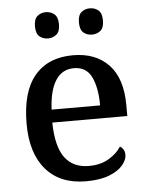

<svg xmlns="http://www.w3.org/2000/svg" viewBox="-54 -790 652 844"><g transform="rotate(-5 272.5 -368.0)"><path d="M292 10Q178 10 115.5 -62Q53 -134 53 -264Q53 -405 112.5 -476Q172 -547 282 -547Q382 -547 439.5 -486.5Q497 -426 497 -307V-260H166Q168 -153 204.5 -104.5Q241 -56 310 -56Q362 -56 398.5 -78Q435 -100 453 -129Q461 -125 467.5 -115Q474 -105 474 -91Q474 -69 454.5 -45.5Q435 -22 394.5 -6Q354 10 292 10ZM382 -317Q382 -395 359 -442.5Q336 -490 281 -490Q229 -490 200.5 -445.5Q172 -401 168 -317ZM374 -630Q352 -630 336.5 -643Q321 -656 321 -688Q321 -720 336.5 -733Q352 -746 374 -746Q396 -746 411.5 -733Q427 -720 427 -688Q427 -656 411.5 -643Q396 -630 374 -630ZM180 -630Q158 -630 142.5 -643Q127 -656 127 -688Q127 -720 142.5 -733Q158 -746 180 -746Q201 -746 217 -733Q233 -720 233 -688Q233 -656 217 -643Q201 -630 180 -630Z"/></g></svg>

Font: Noto Serif Hentaigana Medium
Style: Regular
Weight: 500
Designer: Kazuhiro Yamada
Foundry: nipponia
Version: Version 1.000; ttfautohint (v1.8.4.7-5d5b)